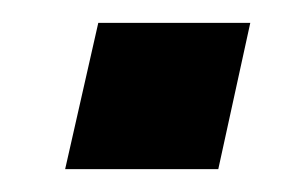

<svg xmlns="http://www.w3.org/2000/svg" viewBox="-20 -382 258 168"><path d="M37 -234 66 -362H199L171 -234Z"/></svg>

Font: Saira ExtraCondensed ExtraBold
Style: Italic
Weight: 800
Width: 2
Italic angle: -12°
Designer: Hector Gatti with collaboration of the Omnibus-Type team
Foundry: Omnibus-Type
Version: Version 1.101